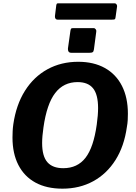

<svg xmlns="http://www.w3.org/2000/svg" viewBox="-20 -1123 814 1153"><path d="M355 10Q260 10 193 -26.5Q126 -63 90.5 -132Q55 -201 55 -297Q55 -315 56 -335.5Q57 -356 60 -377Q77 -494 130 -578Q183 -662 265 -707Q347 -752 450 -752Q543 -752 610 -714.5Q677 -677 712.5 -607Q748 -537 748 -440Q748 -422 747 -402Q746 -382 742 -361Q726 -245 673.5 -162Q621 -79 539.5 -34.5Q458 10 355 10ZM360 -113Q445 -113 493.5 -175.5Q542 -238 561 -375Q565 -404 567 -428.5Q569 -453 569 -474Q569 -555 539 -592.5Q509 -630 446 -630Q362 -630 311.5 -564.5Q261 -499 241 -358Q237 -331 235 -307.5Q233 -284 233 -264Q233 -185 264.5 -149Q296 -113 360 -113ZM558 -932 544 -826Q542 -813 536.5 -809.5Q531 -806 517 -806H409Q396 -806 391.5 -813.5Q387 -821 388 -832L403 -939Q405 -949 407.5 -951.5Q410 -954 418 -954H543Q550 -954 555 -947Q560 -940 558 -932ZM683 -1084 674 -1020Q673 -1009 668.5 -1007Q664 -1005 651 -1005H327Q317 -1005 313 -1011.5Q309 -1018 310 -1027L318 -1092Q320 -1100 322 -1101.5Q324 -1103 330 -1103H669Q676 -1103 680 -1096.5Q684 -1090 683 -1084Z"/></svg>

Font: Libre Franklin Thin
Style: Bold Italic
Weight: 700
Italic angle: -8°
Version: Version 3.000